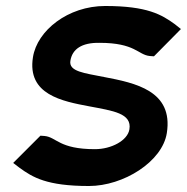

<svg xmlns="http://www.w3.org/2000/svg" viewBox="-20 -610 624 641"><path d="M24 -66 45 -50C89 -18 136 11 277 11C392 11 522 -70 537 -166C559 -307 432 -333 327 -353C262 -366 209 -371 215 -407C221 -446 253 -468 312 -467C432 -467 440 -427 480 -423L494 -422L584 -513L564 -529C520 -561 472 -590 331 -590C207 -590 104 -508 90 -419C70 -294 188 -272 278 -255C357 -240 421 -232 412 -178C406 -141 352 -112 297 -112C177 -112 169 -152 129 -156L115 -157Z"/></svg>

Font: Charger Sport
Style: UltObl
Weight: 1000
Designer: Jasper
Foundry: Cannot Into Space Fonts
Version: Version 1.1